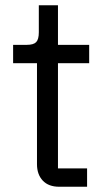

<svg xmlns="http://www.w3.org/2000/svg" viewBox="-20 -712 407 732"><path d="M206 0Q165 0 143 -23.5Q121 -47 121 -86V-471H30V-541H82Q108 -541 118 -551.5Q128 -562 128 -589V-692H201V-541H320V-471H201V-70H312V0Z"/></svg>

Font: IBM Plex Sans SC
Style: Regular
Weight: 400
Designer: Mike Abbink; Paul van der Laan; Pieter van Rosmalen; Eunyou Noh; Wujin Sim; Chorong Kim; Dohee Lee; Yejin We; Jinhee Kim
Foundry: Sandoll Inc.
Version: Version 1.000